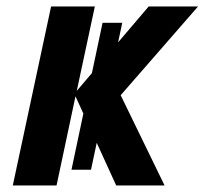

<svg xmlns="http://www.w3.org/2000/svg" viewBox="-20 -565 623 585"><path d="M19 0 135.7 -545.4H269L213.9 -288.1L433.1 -545.4H583.5L347.7 -274.9L481.4 0H334L210 -271.5L152.3 0ZM197.8 -47.9 292.5 -495.6H352.5L257.3 -47.9Z"/></svg>

Font: Open Sans SemiCondensed
Style: Bold Italic
Weight: 700
Width: 4
Italic angle: -12°
Designer: Monotype Design Team
Foundry: Monotype Imaging Inc.
Version: Version 3.003